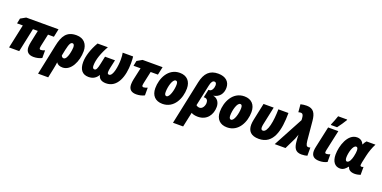

<svg xmlns="http://www.w3.org/2000/svg" viewBox="-13 -1834 6222 3129"><g transform="rotate(20 3098.0 -270.0)"><path d="M470 10C519 10 572 -2 611 -23V-156C587 -146 563 -138 542 -138C528 -138 517 -147 517 -164C517 -176 520 -189 522 -200L568 -413H670L699 -553H139L49 -502L31 -413H131L43 0H219L307 -413H391L347 -204C341 -176 336 -141 336 -116C336 -28 386 10 470 10Z M633 240H809L842 83C850 42 859 -4 863 -40C882 -9 918 10 971 10C1119 10 1207 -181 1207 -357C1207 -478 1139 -563 1009 -563C840 -563 779 -462 742 -282ZM938 -137C918 -137 903 -151 896 -171L917 -275C943 -395 964 -418 994 -418C1014 -418 1027 -397 1027 -358C1027 -326 1005 -137 938 -137Z M1422 10C1505 10 1555 -29 1588 -86C1596 -35 1633 10 1725 10C1923 10 1999 -207 1999 -438C1999 -492 1997 -521 1993 -553H1812C1819 -521 1822 -488 1822 -437C1822 -330 1796 -139 1725 -139C1701 -139 1696 -154 1696 -181C1696 -199 1701 -225 1707 -256L1737 -393H1564L1535 -256C1517 -174 1504 -139 1471 -139C1445 -139 1436 -161 1436 -196C1436 -297 1484 -430 1555 -553H1376C1303 -428 1259 -294 1259 -188C1259 -63 1312 10 1422 10Z M2250 10C2299 10 2352 -2 2391 -23V-156C2366 -146 2340 -138 2322 -138C2308 -138 2297 -147 2297 -164C2297 -176 2300 -189 2302 -200L2348 -413H2474L2504 -553H2157L2069 -502L2051 -413H2173L2127 -203C2121 -175 2117 -141 2117 -116C2117 -28 2166 10 2250 10Z M2704 10C2904 10 2996 -189 2996 -361C2996 -487 2925 -563 2802 -563C2599 -563 2509 -359 2509 -192C2509 -65 2580 10 2704 10ZM2724 -130C2701 -130 2689 -151 2689 -189C2689 -284 2726 -423 2781 -423C2804 -423 2816 -404 2816 -364C2816 -271 2777 -130 2724 -130Z M2973 240H3149L3204 -16C3227 -1 3268 10 3317 10C3477 10 3555 -112 3555 -246C3555 -326 3510 -387 3438 -399C3539 -415 3597 -489 3597 -592C3597 -696 3526 -765 3394 -765C3249 -765 3168 -685 3133 -519ZM3293 -138C3273 -138 3247 -147 3235 -161L3314 -529C3329 -600 3352 -622 3380 -622C3399 -622 3417 -609 3417 -571C3417 -523 3391 -462 3348 -462H3332L3302 -322H3317C3355 -322 3377 -296 3377 -250C3377 -204 3348 -138 3293 -138Z M3824 10C4024 10 4116 -189 4116 -361C4116 -487 4045 -563 3922 -563C3719 -563 3629 -359 3629 -192C3629 -65 3700 10 3824 10ZM3844 -130C3821 -130 3809 -151 3809 -189C3809 -284 3846 -423 3901 -423C3924 -423 3936 -404 3936 -364C3936 -271 3897 -130 3844 -130Z M4374 9C4629 9 4686 -253 4687 -553H4512C4510 -349 4474 -140 4392 -140C4371 -140 4358 -152 4358 -186C4358 -200 4360 -219 4364 -238L4431 -553H4255L4192 -256C4186 -225 4181 -194 4181 -167C4181 -58 4237 9 4374 9Z M5116 10C5155 10 5190 4 5215 -4V-146C5198 -141 5190 -140 5180 -140C5153 -140 5139 -156 5130 -231L5099 -567C5087 -692 5048 -767 4927 -767C4894 -767 4852 -762 4822 -754L4834 -620C4850 -624 4864 -627 4877 -627C4902 -627 4922 -609 4925 -552L4927 -516L4650 0H4837L4933 -198C4934 -202 4958 -265 4962 -278C4961 -258 4963 -226 4965 -204L4969 -156C4979 -59 5006 10 5116 10Z M5403 -606H5511C5552 -658 5591 -719 5622 -769L5623 -780H5466C5454 -742 5421 -655 5404 -619ZM5424 10C5472 10 5520 0 5559 -21V-154C5536 -144 5510 -138 5492 -138C5478 -138 5470 -148 5470 -161C5470 -172 5472 -181 5474 -194L5552 -553H5375L5297 -193C5291 -168 5286 -136 5286 -114C5286 -26 5336 10 5424 10Z M5783 10C5843 10 5879 -28 5908 -66H5914C5926 -27 5957 10 6039 10C6071 10 6113 1 6137 -8V-146C6127 -141 6114 -137 6106 -137C6091 -137 6082 -143 6082 -161C6082 -172 6085 -190 6088 -205L6115 -329C6131 -403 6161 -488 6196 -553H6041C6024 -536 6008 -510 5997 -485H5993C5973 -533 5935 -563 5876 -563C5715 -563 5640 -331 5640 -179C5640 -61 5693 10 5783 10ZM5852 -135C5833 -135 5821 -156 5821 -197C5821 -270 5855 -416 5913 -416C5933 -416 5945 -399 5945 -359C5945 -333 5942 -303 5931 -255C5918 -199 5893 -135 5852 -135Z"/></g></svg>

Font: Noto Sans UI SemiCondensed Black
Style: Italic
Weight: 900
Width: 4
Italic angle: -372°
Designer: Monotype Design Team
Foundry: Monotype Imaging Inc.
Version: Version 1.901